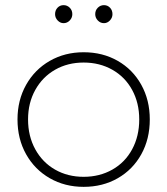

<svg xmlns="http://www.w3.org/2000/svg" viewBox="-20 -725 650 746"><path d="M261 -670Q261 -656 251 -645.5Q241 -635 227 -635Q214 -635 204 -645.5Q194 -656 194 -670Q194 -685 203.5 -695Q213 -705 227 -705Q241 -705 251 -695Q261 -685 261 -670ZM417 -670Q417 -656 407 -645.5Q397 -635 384 -635Q370 -635 360 -645.5Q350 -656 350 -670Q350 -685 360 -695Q370 -705 384 -705Q398 -705 407.5 -695Q417 -685 417 -670ZM562 -261Q562 -185 529 -125.5Q496 -66 437.5 -32.5Q379 1 305 1Q232 1 173.5 -32.5Q115 -66 81.5 -125.5Q48 -185 48 -261Q48 -336 81.5 -395.5Q115 -455 173.5 -488.5Q232 -522 305 -522Q379 -522 437.5 -488.5Q496 -455 529 -395.5Q562 -336 562 -261ZM89 -261Q89 -196 117 -145Q145 -94 194 -66Q243 -38 305 -38Q367 -38 416.5 -66Q466 -94 493.5 -145Q521 -196 521 -261Q521 -325 493.5 -375.5Q466 -426 416.5 -454Q367 -482 305 -482Q243 -482 194 -454Q145 -426 117 -375.5Q89 -325 89 -261Z"/></svg>

Font: TypoPRO Montserrat Alternates
Style: Regular
Weight: 275
Designer: Julieta Ulanovsky
Foundry: Julieta Ulanovsky
Version: Version 6.001